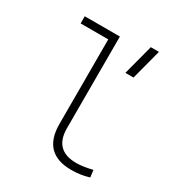

<svg xmlns="http://www.w3.org/2000/svg" viewBox="-182 -888 950 1019"><g transform="rotate(30 293.0 -378.5)"><path d="M404.3 9.8Q229 9.8 229 -170.9V-688.5H59.6V-732.4H274.9V-170.9Q274.9 -35.2 409.2 -35.2Q448.7 -35.2 507.3 -49.3L512.7 -5.9Q484.9 2.4 459.2 6.1Q433.6 9.8 404.3 9.8ZM396.5 -580.1 445.3 -765.6H495.1L446.3 -580.1Z"/></g></svg>

Font: Cascadia Code NF ExtraLight
Style: Regular
Weight: 200
Monospace: yes
Designer: Aaron Bell
Foundry: Saja Typeworks
Version: Version 2404.023; ttfautohint (v1.8.4)